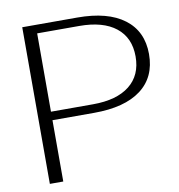

<svg xmlns="http://www.w3.org/2000/svg" viewBox="-79 -773 789 845"><g transform="rotate(-10 315.5 -350.0)"><path d="M76 -700H322Q458 -700 531.5 -644.5Q605 -589 605 -487Q605 -384 532 -329Q459 -274 322 -274H136V0H76ZM324 -312Q430 -312 487.5 -357.5Q545 -403 545 -487Q545 -571 487.5 -616.5Q430 -662 324 -662H136V-312Z"/></g></svg>

Font: Fahkwang ExtraLight
Style: Regular
Weight: 275
Designer: Suppakit Chalermlarp | Katatrad Co.,Ltd.
Foundry: Cadson Demak Co.,Ltd.
Version: Version 1.000; ttfautohint (v1.6)